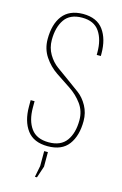

<svg xmlns="http://www.w3.org/2000/svg" viewBox="-132 -762 633 995"><g transform="rotate(15 184.5 -265.0)"><path d="M185 -705Q260 -705 295 -657Q330 -609 330 -531V-518H308V-532Q308 -600 279 -642.5Q250 -685 186 -685Q121 -685 92 -643Q63 -601 63 -533Q63 -491 83 -457Q103 -423 132.5 -401.5Q162 -380 197 -355Q232 -330 261.5 -308Q291 -286 311 -249.5Q331 -213 331 -169Q331 -90 295.5 -42.5Q260 5 184 5Q109 5 73.5 -42.5Q38 -90 38 -169V-203H59V-168Q59 -99 89 -57.5Q119 -16 184 -16Q249 -16 279 -57.5Q309 -99 309 -168Q309 -217 281.5 -254.5Q254 -292 214.5 -318Q175 -344 135.5 -370.5Q96 -397 68.5 -438Q41 -479 41 -532Q41 -612 76.5 -658Q112 -704 185 -705ZM162 175 174 114V34H194V112L173 175Z"/></g></svg>

Font: Bebas Neue Light
Style: Regular
Weight: 300
Designer: Ryoichi Tsunekawa
Foundry: Ryoichi Tsunekawa
Version: Version 1.003;PS 001.003;hotconv 1.0.70;makeotf.lib2.5.58329